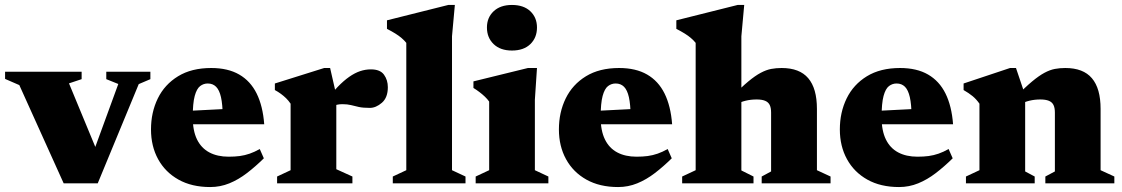

<svg xmlns="http://www.w3.org/2000/svg" viewBox="-30 -740 4528 775"><path d="M530 -400.5 364.5 0H227L48 -396.5L-9.5 -421.5V-450.5H299.5V-420.5L248.5 -403.5L382 -81L330 -79.5L447.5 -401L399 -420.5V-450.5H577V-420.5Z M822.5 -465.5Q890 -465.5 935.5 -439.2Q981 -413 1006 -362.5Q1031 -312 1036.5 -238.5H701V-291L945.5 -303.5L869 -271.5Q868.5 -319 862 -347.8Q855.5 -376.5 842.2 -389.8Q829 -403 808.5 -403Q791.5 -403 777.8 -392.5Q764 -382 756 -352.8Q748 -323.5 748 -266.5Q748 -212.5 765.2 -177.2Q782.5 -142 815 -124.8Q847.5 -107.5 893 -107.5Q917.5 -107.5 938 -110.2Q958.5 -113 978 -119.8Q997.5 -126.5 1018.5 -138.5L1035 -101Q1001.5 -68 967 -41.5Q932.5 -15 895.8 0Q859 15 818.5 15Q744 15 690.5 -15Q637 -45 608.2 -97.5Q579.5 -150 579.5 -217.5Q579.5 -286.5 607 -342.8Q634.5 -399 688.8 -432.2Q743 -465.5 822.5 -465.5Z M1467 -460Q1504.5 -460 1520 -438.5Q1535.5 -417 1535.5 -388Q1535.5 -346 1511.5 -325.2Q1487.5 -304.5 1463 -304.5Q1435.5 -304.5 1418.5 -308.2Q1401.5 -312 1386.8 -315.8Q1372 -319.5 1352 -319.5Q1340 -319.5 1330.2 -317.2Q1320.5 -315 1311.5 -310Q1302.5 -305 1292 -296.5L1279.5 -327.5Q1308.5 -364 1333 -389.2Q1357.5 -414.5 1379.8 -430Q1402 -445.5 1423.5 -452.8Q1445 -460 1467 -460ZM1327.5 -356V-57L1392.5 -27.5V0H1088.5V-27.5L1143 -53V-321.5Q1134.5 -334 1124.8 -343.5Q1115 -353 1103.8 -361.2Q1092.5 -369.5 1079.5 -376.5V-403L1278.5 -465.5H1302.5Z M1794.5 -53 1849 -27.5V0H1555.5V-27.5L1610 -53V-567Q1602 -577 1591.2 -586.2Q1580.5 -595.5 1566 -604.5Q1551.5 -613.5 1532 -623.5V-658L1779.5 -720H1806L1794.5 -593.5Z M2036.5 -536Q1989.5 -536 1962.5 -562Q1935.5 -588 1935.5 -629Q1935.5 -669 1962.5 -694.5Q1989.5 -720 2036.5 -720Q2084 -720 2110.8 -694.5Q2137.5 -669 2137.5 -629Q2137.5 -588 2110.8 -562Q2084 -536 2036.5 -536ZM2137.5 -465.5 2129 -337.5V-53L2183.5 -27.5V0H1890V-27.5L1944.5 -53V-330Q1937 -340.5 1927 -350Q1917 -359.5 1905.5 -368.2Q1894 -377 1881 -385V-411.5L2101 -465.5Z M2469 -465.5Q2536.5 -465.5 2582 -439.2Q2627.5 -413 2652.5 -362.5Q2677.5 -312 2683 -238.5H2347.5V-291L2592 -303.5L2515.5 -271.5Q2515 -319 2508.5 -347.8Q2502 -376.5 2488.8 -389.8Q2475.5 -403 2455 -403Q2438 -403 2424.2 -392.5Q2410.5 -382 2402.5 -352.8Q2394.5 -323.5 2394.5 -266.5Q2394.5 -212.5 2411.8 -177.2Q2429 -142 2461.5 -124.8Q2494 -107.5 2539.5 -107.5Q2564 -107.5 2584.5 -110.2Q2605 -113 2624.5 -119.8Q2644 -126.5 2665 -138.5L2681.5 -101Q2648 -68 2613.5 -41.5Q2579 -15 2542.2 0Q2505.5 15 2465 15Q2390.5 15 2337 -15Q2283.5 -45 2254.8 -97.5Q2226 -150 2226 -217.5Q2226 -286.5 2253.5 -342.8Q2281 -399 2335.2 -432.2Q2389.5 -465.5 2469 -465.5Z M3044.5 -27.5 3082.5 -48V-285.5Q3082.5 -305 3076.8 -316.5Q3071 -328 3058.2 -333.2Q3045.5 -338.5 3024.5 -338.5Q3000.5 -338.5 2980 -333.5Q2959.5 -328.5 2942.5 -319.5L2923.5 -348Q2962 -387.5 2990.2 -411Q3018.5 -434.5 3040.8 -446.2Q3063 -458 3083 -461.8Q3103 -465.5 3125 -465.5Q3197.5 -465.5 3232.5 -424.2Q3267.5 -383 3267.5 -300.5V-53L3322.5 -27.5V0H3044.5ZM3011.5 0H2723.5V-27.5L2778 -53V-567Q2770 -577 2759.2 -586.2Q2748.5 -595.5 2734 -604.5Q2719.5 -613.5 2700 -623.5V-658L2947.5 -720H2974L2962.5 -593.5V-52L3011.5 -27.5Z M3603 -465.5Q3670.5 -465.5 3716 -439.2Q3761.5 -413 3786.5 -362.5Q3811.5 -312 3817 -238.5H3481.5V-291L3726 -303.5L3649.5 -271.5Q3649 -319 3642.5 -347.8Q3636 -376.5 3622.8 -389.8Q3609.5 -403 3589 -403Q3572 -403 3558.2 -392.5Q3544.5 -382 3536.5 -352.8Q3528.5 -323.5 3528.5 -266.5Q3528.5 -212.5 3545.8 -177.2Q3563 -142 3595.5 -124.8Q3628 -107.5 3673.5 -107.5Q3698 -107.5 3718.5 -110.2Q3739 -113 3758.5 -119.8Q3778 -126.5 3799 -138.5L3815.5 -101Q3782 -68 3747.5 -41.5Q3713 -15 3676.2 0Q3639.5 15 3599 15Q3524.5 15 3471 -15Q3417.5 -45 3388.8 -97.5Q3360 -150 3360 -217.5Q3360 -286.5 3387.5 -342.8Q3415 -399 3469.2 -432.2Q3523.5 -465.5 3603 -465.5Z M4108 -356V-48L4146.5 -27.5V0H3869V-27.5L3923.5 -53V-321.5Q3911 -339.5 3895.8 -352Q3880.5 -364.5 3859.5 -376.5V-403L4047 -465.5H4071ZM4189.5 -27.5 4228 -48V-285.5Q4228 -305 4222.2 -316.5Q4216.5 -328 4203.5 -333.2Q4190.5 -338.5 4169.5 -338.5Q4146 -338.5 4125.5 -333.5Q4105 -328.5 4088 -319.5L4069 -348Q4107.5 -387.5 4135.8 -411Q4164 -434.5 4186 -446.2Q4208 -458 4228 -461.8Q4248 -465.5 4270 -465.5Q4342.5 -465.5 4377.5 -424.2Q4412.5 -383 4412.5 -300.5V-53L4468 -27.5V0H4189.5Z"/></svg>

Font: Newsreader 16pt 16pt ExtraBold
Style: Regular
Weight: 800
Version: Version 1.003